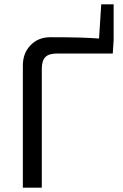

<svg xmlns="http://www.w3.org/2000/svg" viewBox="-20 -862 563 882"><path d="M498 -616H240Q204 -616 188 -599.5Q172 -583 172 -545V0H85V-561Q85 -618 120.5 -654.5Q156 -691 211 -691Q362 -691 435 -685L445 -842H502V-677Z"/></svg>

Font: Exo 2.0
Style: Regular
Weight: 400
Designer: Natanael Gama
Version: Version 1.001;PS 001.001;hotconv 1.0.70;makeotf.lib2.5.58329